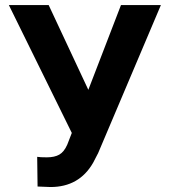

<svg xmlns="http://www.w3.org/2000/svg" viewBox="-20 -731 671 761"><path d="M330.1 -375 459.5 -710.9H617.7L369.1 -124.5L349.1 -85.9Q293.9 10.3 180.2 10.3L128.9 8.3L127.4 -109.4Q139.2 -107.4 165.5 -107.4Q196.3 -107.4 215.1 -118.2Q233.9 -128.9 246.6 -157.7L264.6 -204.1L15.1 -710.9H172.9Z"/></svg>

Font: Roboto-o
Style: o-Bold
Weight: 700
Designer: Google
Version: Version 2.134; 2016; ttfautohint (v1.6)